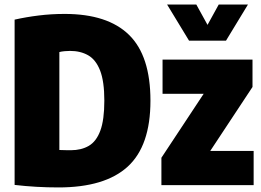

<svg xmlns="http://www.w3.org/2000/svg" viewBox="-20 -811 1144 841"><path d="M236 10Q138.5 10 44 -1V-725Q95 -736.5 149.8 -743.2Q204.5 -750 263 -750Q451.5 -750 545.2 -658.2Q639 -566.5 639 -370Q639 -172 539.2 -81Q439.5 10 236 10ZM290 -153Q336 -153 369 -172.2Q402 -191.5 419.5 -238.8Q437 -286 437 -370Q437 -454.5 418.5 -502Q400 -549.5 366.2 -568.8Q332.5 -588 287 -588Q276.5 -588 262.8 -586.8Q249 -585.5 240 -583V-154Q256.5 -153.5 269.2 -153.2Q282 -153 290 -153ZM687 0V-120L872 -400H692V-550H1086V-430L901 -150H1091V0ZM808 -633 712 -791H840L889 -702L938 -791H1066L970 -633Z"/></svg>

Font: Encode Sans Condensed Condensed Black
Style: Regular
Weight: 900
Width: 3
Designer: Multiple Designers
Foundry: Impallari Type
Version: Version 3.000; ttfautohint (v1.8.3) -l 8 -r 50 -G 200 -x 14 